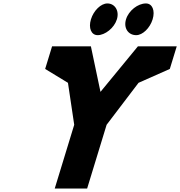

<svg xmlns="http://www.w3.org/2000/svg" viewBox="-20 -1094 1045 1114"><path d="M602.9 -1074C565.7 -1074 523.3 -1033 507.7 -982C492.1 -931 509.5 -890 546.6 -890C589.1 -890 642.6 -931 658.2 -982C673.8 -1033 645.4 -1074 602.9 -1074ZM826.6 -1074C780.4 -1074 726.8 -1033 711.2 -982C695.6 -931 724.1 -890 770.4 -890C807.5 -890 850 -931 865.6 -982C881.1 -1033 863.8 -1074 826.6 -1074ZM1005.4 -825H966.8H780L563 -561L507.4 -825H320.6H282.1L242 -694L374.3 -613.5L410.6 -370L297.5 0H485.5L598.6 -370L783.8 -613.5L965.3 -694Z"/></svg>

Font: Hussar
Style: BdSuprConOblThree
Weight: 700
Foundry: Cannot Into Space Fonts
Version: Version 2.00